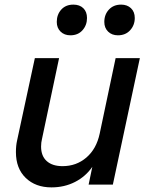

<svg xmlns="http://www.w3.org/2000/svg" viewBox="-20 -800 645 832"><path d="M469 0H364L380 -77Q351 -35 305 -11.5Q259 12 203 12Q134 12 91.5 -29Q49 -70 49 -141Q49 -169 54 -191L131 -548H236L162 -198Q158 -182 158 -165Q158 -124 182.5 -102Q207 -80 251 -80Q311 -80 354.5 -117.5Q398 -155 412 -221L481 -548H586ZM226 -705Q226 -737 245.5 -758.5Q265 -780 298 -780Q325 -780 341 -764.5Q357 -749 357 -722Q357 -691 337.5 -669Q318 -647 285 -647Q259 -647 242.5 -663Q226 -679 226 -705ZM505 -780Q531 -780 547.5 -764.5Q564 -749 564 -722Q564 -691 544 -669Q524 -647 491 -647Q465 -647 448.5 -663Q432 -679 432 -705Q432 -737 452 -758.5Q472 -780 505 -780Z"/></svg>

Font: Application Medium
Style: Italic
Weight: 500
Italic angle: -12°
Designer: Wei Huang
Foundry: Wei Huang
Version: Version 0.012